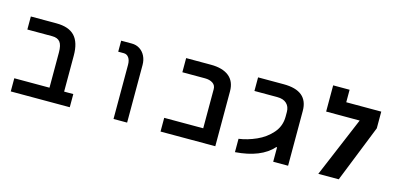

<svg xmlns="http://www.w3.org/2000/svg" viewBox="-65 -1102 3129 1507"><g transform="rotate(15 1500.0 -348.0)"><path d="M262.5 -503H60.5V-609H268Q369.5 -609 417.5 -557.8Q465.5 -506.5 465.5 -399.5V-107H540V0H60.5V-107H346.5V-393.5Q346.5 -452.5 326.5 -477.8Q306.5 -503 262.5 -503Z M839.5 -519.5H794.5V-609H880.5Q918 -609 946.5 -590.2Q975 -571.5 990.5 -539.5Q1006 -507.5 1006 -468.5V0H895.5V-440Q895.5 -477 880.2 -498.2Q865 -519.5 839.5 -519.5Z M1277.5 -111.5H1594.5V-429.5Q1594.5 -461 1569.8 -477.5Q1545 -494 1506.5 -494H1322.5V-609H1524Q1619 -609 1670.8 -567.8Q1722.5 -526.5 1722.5 -446V0H1277.5Z M2195.5 -367V-405Q2195.5 -448 2169 -473.2Q2142.5 -498.5 2092.5 -498.5H1907V-609H2114.5Q2215 -609 2264.5 -568Q2314 -527 2314 -445V-321.5V0H2193V-117L2187 -117.5Q2091.5 -10.5 1883.5 5V-103.5Q1953 -113 2025 -145Q2097 -177 2146.2 -233.5Q2195.5 -290 2195.5 -367Z M2910.5 -599.5V-464L2725.5 0H2559.5L2765 -488H2492.5V-701H2626V-599.5Z"/></g></svg>

Font: JuliaMono SemiBold
Style: Regular
Weight: 600
Monospace: yes
Designer: cormullion
Foundry: corm
Version: Version 0.055; ttfautohint (v1.8.4)